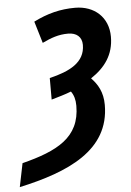

<svg xmlns="http://www.w3.org/2000/svg" viewBox="-119 -596 597 878"><g transform="rotate(-5 179.0 -157.5)"><path d="M-42 132 -64 240C161 191 356 108 356 -101C356 -160 333 -197 304 -227C369 -270 411 -326 411 -409C411 -499 347 -555 259 -555C191 -555 132 -540 68 -508L98 -408C138 -427 172 -440 217 -440C255 -440 280 -420 280 -383C280 -302 208 -267 116 -245V-146C147 -155 179 -164 207 -175C220 -157 226 -136 226 -108C226 38 119 91 -42 132Z"/></g></svg>

Font: Noto Sans ExtraCondensed
Style: Bold Italic
Weight: 700
Width: 2
Italic angle: -12°
Designer: Monotype Design Team
Foundry: Monotype Imaging Inc.
Version: Version 2.013